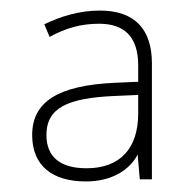

<svg xmlns="http://www.w3.org/2000/svg" viewBox="-20 -742 362 364"><path d="M169 -722C131 -722 95 -711 64 -696L74 -672C105 -689 134 -697 168 -697C215 -697 242 -673 242 -618V-587L197 -585C90 -580 41 -549 41 -486C41 -427 80 -398 143 -398C192 -398 226 -420 241 -449L245 -402H268V-622C268 -686 236 -722 169 -722ZM196 -560 242 -562V-527C242 -462 209 -423 144 -423C95 -423 68 -444 68 -486C68 -538 109 -556 196 -560Z"/></svg>

Font: Noto Sans Telugu Thin
Style: Regular
Weight: 100
Designer: Jelle Bosma - Monotype Design Team
Foundry: Monotype Imaging Inc.
Version: Version 2.005